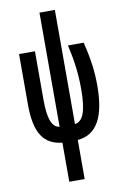

<svg xmlns="http://www.w3.org/2000/svg" viewBox="-106 -819 712 1118"><g transform="rotate(-10 250.0 -260.0)"><path d="M210 9V240H301V9C416 -1 468 -100 468 -284C468 -365 458 -444 433 -543H340C361 -454 372 -371 372 -281C372 -148 349 -92 301 -85V-760H210V-85C165 -91 145 -145 145 -256V-543H51V-244C51 -77 100 -3 210 9Z"/></g></svg>

Font: Noto Sans Mono ExtraCondensed SemiBold
Style: Regular
Weight: 600
Width: 2
Designer: Monotype Design Team
Foundry: Monotype Imaging Inc.
Version: Version 2.014